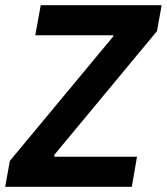

<svg xmlns="http://www.w3.org/2000/svg" viewBox="-36 -720 643 740"><path d="M-16 0H472L492 -116H173L174 -124L569 -600L587 -700H121L100 -584H401L400 -579L2 -100Z"/></svg>

Font: Fixel Text 20240404 SemiBold
Style: Italic
Weight: 600
Width: 4
Italic angle: -10°
Designer: AlfaBravo + MacPaw
Foundry: Kyrylo Tkachov, Marchela Mozhyna, Serhii Makarenko, Maria Weinstein, Zakhar Kryvoshyya
Version: Version 1.211;Glyphs 3.2 (3225)